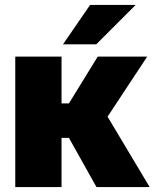

<svg xmlns="http://www.w3.org/2000/svg" viewBox="-20 -760 633 780"><path d="M42 0V-530H230V-340H260L377 -530H578L417 -286L588 0H372L260 -200H230V0ZM236 -580 346 -740H531L371 -580Z"/></svg>

Font: Golos Text ExtraBold
Style: Regular
Weight: 800
Designer: A.Korolkova, Vitaly Kuzmin
Foundry: ParaType Ltd
Version: Version 2.004